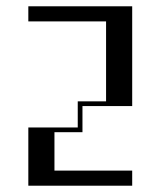

<svg xmlns="http://www.w3.org/2000/svg" viewBox="-20 -590 510 610"><path d="M70 -185H227V-268H317V-522H70V-570H400V-253H242V-170H153V-48H400V0H70Z"/></svg>

Font: Facade Sud
Style: Regular
Weight: 100
Designer: Éléonore Fines
Foundry: Velvetyne Type Foundry
Version: Version 1.001;Glyphs 3.2 (3202)